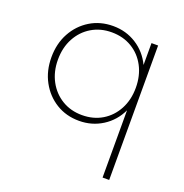

<svg xmlns="http://www.w3.org/2000/svg" viewBox="-139 -652 993 1036"><g transform="rotate(20 357.5 -134.0)"><path d="M561.5 260V-126Q530 -59.5 470.2 -21.8Q410.5 16 336.5 16Q262.5 16 204.8 -19.5Q147 -55 113.5 -116.5Q80 -178 80 -256Q80 -334.5 113.5 -395.8Q147 -457 205 -492.5Q263 -528 337 -528Q411 -528 470.5 -490.2Q530 -452.5 561.5 -386.5V-512H599.5V260ZM341 -18.5Q406.5 -18.5 456.8 -48.8Q507 -79 535.8 -133Q564.5 -187 564.5 -256Q564.5 -325.5 536 -379.2Q507.5 -433 457 -463.2Q406.5 -493.5 341 -493.5Q276.5 -493.5 226 -463.2Q175.5 -433 146.5 -379.2Q117.5 -325.5 117.5 -256Q117.5 -187 146.5 -133.2Q175.5 -79.5 226 -49Q276.5 -18.5 341 -18.5Z"/></g></svg>

Font: Spartan Thin ExtraLight
Style: Regular
Weight: 250
Version: Version 1.004